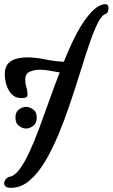

<svg xmlns="http://www.w3.org/2000/svg" viewBox="-40 -899 540 920"><path d="M13 1Q-6 1 -13 -5.5Q-20 -12 -20 -21Q-20 -31 -12 -40.5Q-4 -50 6 -52Q30 -56 53.5 -87.5Q77 -119 100.5 -169.5Q124 -220 147.5 -283.5Q171 -347 195.5 -416Q220 -485 246 -552Q220 -556 197 -560.5Q174 -565 151 -565Q125 -565 103 -555.5Q81 -546 81 -517Q81 -498 86.5 -481Q92 -464 92 -447Q92 -436 85 -432.5Q78 -429 63 -429Q33 -429 15.5 -448Q-2 -467 -9.5 -493.5Q-17 -520 -17 -542Q-17 -577 -1 -594.5Q15 -612 40 -618Q65 -624 91 -624Q130 -624 176.5 -614.5Q223 -605 266 -603Q322 -744 373 -811.5Q424 -879 465 -879Q473 -879 476.5 -873.5Q480 -868 480 -860Q480 -852 477 -843.5Q474 -835 467 -833Q448 -827 428.5 -788.5Q409 -750 388.5 -689.5Q368 -629 345 -555Q322 -481 296 -403.5Q270 -326 240 -254Q210 -182 175.5 -124.5Q141 -67 100.5 -33Q60 1 13 1ZM85 -283Q69 -283 51.5 -295.5Q34 -308 34 -336Q34 -363 51.5 -375Q69 -387 85 -387Q101 -387 118.5 -375Q136 -363 136 -336Q136 -308 118.5 -295.5Q101 -283 85 -283Z"/></svg>

Font: Solitreo
Style: Regular
Weight: 400
Designer: Nathan Gross, Bryan Kirschen, Binghamton University
Foundry: Eli Heuer
Version: Version 1.100; ttfautohint (v1.8.4.7-5d5b)